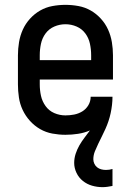

<svg xmlns="http://www.w3.org/2000/svg" viewBox="-20 -548 540 792"><path d="M403 224Q381 224 360 218Q339 212 322 198.5Q305 185 295.5 165Q286 145 286 124Q286 105 292 86.5Q298 68 307.5 51.5Q317 35 328.5 20Q340 5 351 -10Q328 0 302 4Q276 8 250 8Q223 8 196 3Q169 -2 145.5 -15.5Q122 -29 103.5 -49.5Q85 -70 73.5 -94.5Q62 -119 58 -146Q54 -173 54 -200V-320Q54 -347 58.5 -374Q63 -401 74 -425.5Q85 -450 103.5 -470.5Q122 -491 145.5 -504.5Q169 -518 196 -523Q223 -528 250 -528Q277 -528 304 -523Q331 -518 354.5 -504.5Q378 -491 396.5 -470.5Q415 -450 426 -425.5Q437 -401 441.5 -374Q446 -347 446 -320V-220H144V-200Q144 -176 149 -153Q154 -130 168 -110.5Q182 -91 204 -81.5Q226 -72 250 -72Q268 -72 286 -75.5Q304 -79 319.5 -88.5Q335 -98 344.5 -114Q354 -130 354 -149H444Q444 -132 442 -115Q440 -98 436.5 -81.5Q433 -65 427.5 -48.5Q422 -32 415 -16.5Q408 -1 400.5 14Q393 29 385.5 44.5Q378 60 371.5 76Q365 92 365 109Q365 118 369 127Q373 136 380.5 142Q388 148 397.5 150.5Q407 153 417 153Q424 153 431 152Q438 151 444 149V219Q434 221 423.5 222.5Q413 224 403 224ZM144 -300H356V-320Q356 -344 351 -367.5Q346 -391 332 -410Q318 -429 296 -438.5Q274 -448 250 -448Q226 -448 204 -438.5Q182 -429 168 -410Q154 -391 149 -367.5Q144 -344 144 -320Z"/></svg>

Font: Iosevka Custom Medium
Style: Regular
Weight: 500
Monospace: yes
Designer: Belleve Invis
Foundry: Belleve Invis
Version: Version 32.5.0; ttfautohint (v1.8.4)